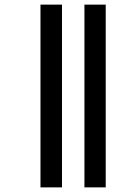

<svg xmlns="http://www.w3.org/2000/svg" viewBox="-20 -671 560 830"><path d="M345 139V-651H437V139ZM155 139V-651H248V139Z"/></svg>

Font: Noto Sans Telugu Condensed Medium
Style: Regular
Weight: 500
Width: 3
Designer: Jelle Bosma - Monotype Design Team
Foundry: Monotype Imaging Inc.
Version: Version 2.005; ttfautohint (v1.8.4.7-5d5b)